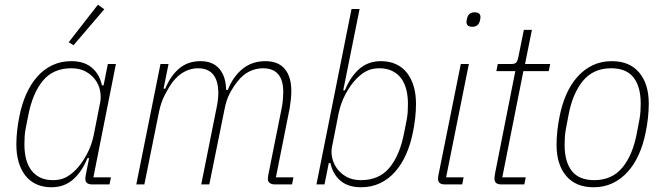

<svg xmlns="http://www.w3.org/2000/svg" viewBox="-20 -778 2806 810"><path d="M369 0Q340 0 340 -23Q340 -32 343 -46L356 -111H349Q326 -54 288.5 -21Q251 12 197 12Q161 12 133 -1Q105 -14 86.5 -38Q68 -62 58.5 -95Q49 -128 49 -168Q49 -198 52.5 -228.5Q56 -259 62 -288Q72 -339 91 -381.5Q110 -424 137.5 -455Q165 -486 201 -503Q237 -520 281 -520Q335 -520 367.5 -492.5Q400 -465 410 -418H417L435 -508H469L374 -30H448L442 0ZM204 -18Q232 -18 254 -28Q276 -38 299 -61Q324 -86 345.5 -125.5Q367 -165 376 -211L403 -348Q407 -371 402 -396Q397 -421 381.5 -442Q366 -463 341 -476.5Q316 -490 281 -490Q204 -490 160.5 -437Q117 -384 99 -290L88 -234Q85 -218 84 -202.5Q83 -187 83 -168Q83 -135 90 -107.5Q97 -80 112 -60Q127 -40 149.5 -29Q172 -18 204 -18ZM290 -587 270 -600 393 -758 420 -739Z M555 0 657 -508H691L670 -404H677Q700 -459 736.5 -489.5Q773 -520 826 -520Q878 -520 905.5 -487.5Q933 -455 934 -399H941Q964 -456 1004 -488Q1044 -520 1100 -520Q1154 -520 1181.5 -487Q1209 -454 1209 -394Q1209 -377 1207 -358Q1205 -339 1202 -321L1144 -30H1218L1212 0H1140Q1126 0 1118 -6Q1110 -12 1110 -23Q1110 -32 1113 -46L1168 -320Q1172 -339 1173.5 -359Q1175 -379 1175 -390Q1175 -490 1089 -490Q1060 -490 1032 -476.5Q1004 -463 981 -433Q963 -410 949 -383.5Q935 -357 927 -316L863 0H829L893 -320Q897 -337 899 -355Q901 -373 901 -384Q901 -490 815 -490Q786 -490 759 -476Q732 -462 709 -433Q692 -410 675.5 -378Q659 -346 651 -307L589 0Z M1463 -740H1497L1428 -397H1435Q1458 -454 1495.5 -487Q1533 -520 1587 -520Q1623 -520 1651 -507Q1679 -494 1697.5 -470Q1716 -446 1725.5 -413Q1735 -380 1735 -340Q1735 -310 1731.5 -279.5Q1728 -249 1722 -220Q1712 -169 1693 -126.5Q1674 -84 1646.5 -53Q1619 -22 1583 -5Q1547 12 1503 12Q1449 12 1416.5 -15.5Q1384 -43 1374 -90H1367L1349 0H1315ZM1503 -18Q1580 -18 1623.5 -71Q1667 -124 1685 -218L1696 -274Q1699 -290 1700 -305.5Q1701 -321 1701 -340Q1701 -373 1694 -400.5Q1687 -428 1672 -448Q1657 -468 1634 -479Q1611 -490 1580 -490Q1552 -490 1530 -480Q1508 -470 1485 -447Q1460 -422 1438.5 -382.5Q1417 -343 1408 -297L1381 -160Q1376 -137 1381.5 -112Q1387 -87 1402.5 -66Q1418 -45 1443 -31.5Q1468 -18 1503 -18Z M1973 -665Q1948 -665 1948 -685Q1948 -691 1951 -703Q1958 -726 1982 -726Q2007 -726 2007 -706Q2007 -700 2004 -688Q1997 -665 1973 -665ZM1857 0Q1828 0 1828 -23Q1828 -32 1831 -46L1924 -508H1958L1862 -30H1936L1930 0Z M2095 0Q2066 0 2066 -24Q2066 -32 2069 -49L2154 -478H2074L2080 -508H2137Q2153 -508 2158.5 -515Q2164 -522 2167 -538L2190 -652H2224L2195 -508H2301L2295 -478H2188L2099 -30H2198L2192 0Z M2484 12Q2409 12 2368.5 -36Q2328 -84 2328 -167Q2328 -197 2331.5 -228Q2335 -259 2341 -288Q2351 -339 2370 -381.5Q2389 -424 2417 -455Q2445 -486 2481 -503Q2517 -520 2561 -520Q2636 -520 2676.5 -472Q2717 -424 2717 -341Q2717 -311 2713.5 -280Q2710 -249 2704 -220Q2694 -169 2675 -126.5Q2656 -84 2628 -53Q2600 -22 2564 -5Q2528 12 2484 12ZM2487 -18Q2562 -18 2606 -71.5Q2650 -125 2667 -218L2678 -276Q2681 -293 2682 -308.5Q2683 -324 2683 -341Q2683 -413 2652.5 -451.5Q2622 -490 2558 -490Q2483 -490 2439 -436.5Q2395 -383 2378 -290L2367 -232Q2364 -215 2363 -199.5Q2362 -184 2362 -167Q2362 -95 2392.5 -56.5Q2423 -18 2487 -18Z"/></svg>

Font: IBM Plex Sans Cond ExtLt
Style: Italic
Weight: 200
Width: 3
Italic angle: -11°
Designer: Mike Abbink, Paul van der Laan, Pieter van Rosmalen
Foundry: Bold Monday
Version: Version 1.3